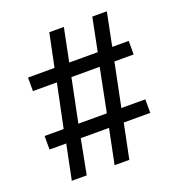

<svg xmlns="http://www.w3.org/2000/svg" viewBox="-128 -812 856 919"><g transform="rotate(-20 300.0 -352.5)"><path d="M82 0 118 -177H33V-246H130L176 -467H54V-536H189L224 -705H298L264 -536H409L443 -705H517L483 -536H567V-467H469L424 -246H546V-177H411L375 0H300L336 -177H192L158 0ZM205 -246H350L394 -467H250Z"/></g></svg>

Font: Mulish SemiBold
Style: Regular
Weight: 600
Designer: Vernon Adams
Foundry: Vernon Adams
Version: Version 3.603; ttfautohint (v1.8.3)